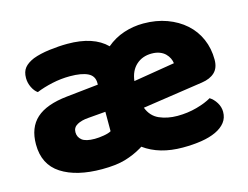

<svg xmlns="http://www.w3.org/2000/svg" viewBox="-77 -624 985 763"><g transform="rotate(-15 415.5 -242.5)"><path d="M252 -501Q359 -501 412 -448Q444 -475 483 -488Q522 -501 564 -501Q617 -501 660.5 -485Q704 -469 735.5 -441Q767 -413 784 -374Q801 -335 801 -289Q801 -255 782 -237Q763 -219 729 -214L480 -177Q494 -140 527 -125.5Q560 -111 601 -111Q643 -111 681 -121.5Q719 -132 742 -146Q758 -136 769 -118Q780 -100 780 -80Q780 -55 766 -37Q752 -19 726.5 -7Q701 5 666 10.5Q631 16 589 16Q493 16 430 -30L422 -25Q390 -6 352.5 5Q315 16 257 16Q152 16 90 -24Q28 -64 28 -147Q28 -216 69 -253Q110 -290 196 -299L327 -313V-320Q327 -349 301.5 -361.5Q276 -374 228 -374Q191 -374 154.5 -366Q118 -358 89 -346Q76 -355 67 -373.5Q58 -392 58 -412Q58 -438 70.5 -453.5Q83 -469 109 -480Q138 -491 177.5 -496Q217 -501 252 -501ZM260 -108Q277 -108 297.5 -111.5Q318 -115 328 -121V-201L256 -195Q228 -193 210 -183Q192 -173 192 -153Q192 -133 207.5 -120.5Q223 -108 260 -108ZM565 -377Q527 -377 501.5 -354Q476 -331 471 -289L641 -317Q640 -327 635 -337.5Q630 -348 621 -357Q612 -366 598 -371.5Q584 -377 565 -377Z"/></g></svg>

Font: Baloo Tammudu 2 ExtraBold
Style: Regular
Weight: 800
Designer: Maithili Shingre, Omkar Shende and Ek Type
Foundry: Ek Type
Version: Version 1.640;hotconv 1.0.111;makeotfexe 2.5.65597; ttfautoh